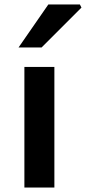

<svg xmlns="http://www.w3.org/2000/svg" viewBox="-20 -838 384 858"><path d="M89 -539H223V0H89ZM196 -818H337L344 -804L166 -626H63Z"/></svg>

Font: Nebula Sans Semibold
Style: Regular
Weight: 600
Designer: Paul D. Hunt for Adobe (as Source Sans)
Foundry: Nebula Entertainment & Broadcasting LLC
Version: Version 1.010